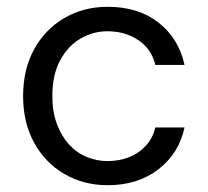

<svg xmlns="http://www.w3.org/2000/svg" viewBox="-20 -533 611 565"><path d="M297 12Q226 12 169.5 -21Q113 -54 80.5 -113Q48 -172 48 -250Q48 -329 80.5 -388Q113 -447 169.5 -480Q226 -513 297 -513Q387 -513 446.5 -466.5Q506 -420 523 -342H437Q426 -389 387 -415Q348 -441 296 -441Q254 -441 217 -419.5Q180 -398 157 -355.5Q134 -313 134 -250Q134 -204 147.5 -168Q161 -132 183.5 -107.5Q206 -83 235.5 -71Q265 -59 296 -59Q331 -59 360 -70.5Q389 -82 409.5 -104.5Q430 -127 437 -158H523Q507 -82 446.5 -35Q386 12 297 12Z"/></svg>

Font: DVN - DM Sans
Style: Regular
Weight: 400
Designer: Colophon Foundry, Jonny Pinhorn
Foundry: Colophon Foundry
Version: Version 4.004;gftools[0.9.30]